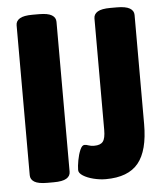

<svg xmlns="http://www.w3.org/2000/svg" viewBox="-52 -747 678 801"><g transform="rotate(-5 287.5 -347.0)"><path d="M114 2Q77 2 60.5 -8Q44 -18 44 -36V-664Q44 -682 60.5 -692Q77 -702 114 -702H141Q178 -702 194.5 -692Q211 -682 211 -664V-36Q211 -18 194.5 -8Q178 2 141 2ZM359 8Q334 8 308 1.5Q282 -5 264.5 -16Q247 -27 247 -40Q247 -56 251.5 -80.5Q256 -105 264 -123.5Q272 -142 282 -142Q291 -142 300 -138.5Q309 -135 323 -135Q349 -135 359.5 -148.5Q370 -162 370 -197V-664Q370 -682 386.5 -692Q403 -702 440 -702H467Q504 -702 521 -692Q538 -682 538 -664V-207Q538 -96 495.5 -44Q453 8 359 8Z"/></g></svg>

Font: Asap Condensed ExtraBold
Style: Regular
Weight: 800
Width: 3
Designer: Pablo Cosgaya
Foundry: Omnibus-Type
Version: Version 3.001; ttfautohint (v1.8.4.7-5d5b)